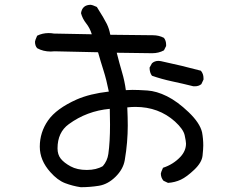

<svg xmlns="http://www.w3.org/2000/svg" viewBox="-20 -759 1040 801"><path d="M317 22Q283 17 251.5 5Q220 -7 190 -41Q146 -90 146 -147Q146 -207 180.5 -256.5Q215 -306 300 -344Q355 -368 434 -377Q424 -427 412 -464.5Q400 -502 389 -541L207 -545L192 -544Q160 -544 135 -558Q126 -568 126 -585Q126 -590 135 -610Q157 -621 183 -621Q194 -621 205 -619L363 -616Q355 -642 339.5 -661.5Q324 -681 318 -704Q323 -739 359 -739Q364 -739 384 -730Q415 -681 425.5 -659.5Q436 -638 440 -614L618 -612Q643 -612 664 -601Q673 -589 673 -573V-567L664 -549Q642 -537 615 -537L467 -539Q478 -495 489 -458Q500 -421 505 -383L533 -384Q556 -384 594.5 -381.5Q633 -379 676.5 -357.5Q720 -336 767 -291Q814 -246 823 -207Q828 -180 828 -152Q828 -138 825 -109.5Q822 -81 790.5 -51Q759 -21 734.5 -9.5Q710 2 681 4L662 -5Q651 -18 651 -35Q651 -39 660 -59Q703 -73 733 -105Q756 -130 756 -160Q756 -169 750.5 -194.5Q745 -220 710 -252Q642 -313 545 -313Q529 -313 511 -311Q513 -269 513 -235Q513 -202 510 -165.5Q507 -129 500.5 -91Q494 -53 462 -21.5Q430 10 392.5 16Q355 22 317 22ZM342 -50Q382 -50 409 -66Q428 -88 432 -117Q439 -166 439 -239L438 -305Q342 -296 267 -241Q220 -207 220 -140Q220 -114 233.5 -97Q247 -80 274.5 -65Q302 -50 342 -50ZM793 -399H787Q743 -410 698.5 -419.5Q654 -429 614 -443Q604 -456 604 -477L614 -495Q625 -505 641 -505L651 -504Q740 -485 818 -464Q829 -451 829 -433V-427L820 -408Q809 -399 793 -399Z"/></svg>

Font: Xiaolai SC
Style: Regular
Weight: 400
Designer: Nozomi Seto 瀬戸のぞみ
Version: Version 3.11;December 4, 2020;FontCreator 13.0.0.2613 64-bit